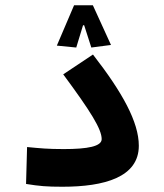

<svg xmlns="http://www.w3.org/2000/svg" viewBox="-20 -710 626 734"><path d="M218.8 3.9C379.4 3.9 510.7 -32.7 510.7 -152.8C510.7 -243.2 448.2 -356.4 335.4 -501.5L221.7 -425.8C327.1 -283.2 368.7 -216.3 368.7 -178.2C368.7 -150.4 315.4 -140.1 223.6 -140.1C161.6 -140.1 133.8 -143.1 83.5 -147.9L79.6 -6.8C131.3 1.5 158.2 3.9 218.8 3.9ZM335 -689.9H263.2L197.3 -535.6L271.5 -528.3L297.4 -613.3H301.8L329.1 -528.3L404.3 -538.1Z"/></svg>

Font: Cascadia Mono NF
Style: Bold
Weight: 700
Monospace: yes
Designer: Aaron Bell
Foundry: Saja Typeworks
Version: Version 2404.023